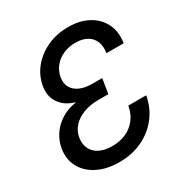

<svg xmlns="http://www.w3.org/2000/svg" viewBox="-174 -869 958 1009"><g transform="rotate(-30 305.0 -364.0)"><path d="M261.2 11.2Q186 11.2 130.9 -16.4Q75.7 -43.9 49.3 -92.5Q22.9 -141.1 33.2 -204.1Q41 -247.6 65.4 -283.4Q89.8 -319.3 128.7 -343.5Q167.5 -367.7 216.8 -375V-377.4Q159.7 -393.6 130.6 -435.8Q101.6 -478 111.3 -536.1Q121.6 -594.7 158.9 -640.4Q196.3 -686 253.7 -712.4Q311 -738.8 380.9 -738.8Q452.1 -738.8 503.2 -710.7Q554.2 -682.6 578.1 -633.1Q602.1 -583.5 591.8 -519H487.3Q493.7 -559.6 481.7 -588.4Q469.7 -617.2 441.9 -632.8Q414.1 -648.4 372.6 -648.4Q332.5 -648.4 299.1 -633.8Q265.6 -619.1 243.7 -592.3Q221.7 -565.4 215.3 -528.3Q210 -494.6 223.9 -469.5Q237.8 -444.3 268.1 -430.7Q298.3 -417 341.8 -417H402.8L388.2 -327.6H327.1Q277.3 -327.6 237.5 -312.5Q197.8 -297.4 172.9 -270.3Q147.9 -243.2 142.1 -207Q135.7 -168.9 149.7 -140.1Q163.6 -111.3 194.8 -95.9Q226.1 -80.6 271 -80.6Q317.4 -80.6 355 -97.4Q392.6 -114.3 417 -146.2Q441.4 -178.2 449.2 -223.1H557.6Q545.9 -155.3 505.6 -102.3Q465.3 -49.3 402.6 -19Q339.8 11.2 261.2 11.2Z"/></g></svg>

Font: Inter 28pt Medium
Style: Italic
Weight: 500
Italic angle: -9.3988°
Designer: Rasmus Andersson
Foundry: rsms
Version: Version 4.001;git-66647c0bb